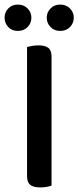

<svg xmlns="http://www.w3.org/2000/svg" viewBox="-35 -812 342 838"><path d="M190 -2Q183 1 169.5 3.5Q156 6 141 6Q110 6 96.5 -5.5Q83 -17 83 -44V-607Q91 -609 104.5 -611.5Q118 -614 133 -614Q162 -614 176 -603Q190 -592 190 -564ZM102 -735Q102 -711 85.5 -694Q69 -677 43 -677Q17 -677 1 -694Q-15 -711 -15 -735Q-15 -758 1 -775Q17 -792 43 -792Q69 -792 85.5 -775Q102 -758 102 -735ZM287 -735Q287 -711 270.5 -694Q254 -677 228 -677Q202 -677 185.5 -694Q169 -711 169 -735Q169 -758 185.5 -775Q202 -792 228 -792Q254 -792 270.5 -775Q287 -758 287 -735Z"/></svg>

Font: Baloo Da 2 Medium
Style: Regular
Weight: 500
Designer: Noopur Datye, Sulekha Rajkumar and Ek Type
Foundry: Ek Type
Version: Version 1.640;hotconv 1.0.111;makeotfexe 2.5.65597; ttfautoh